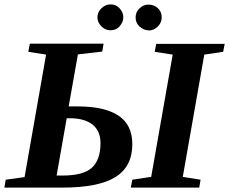

<svg xmlns="http://www.w3.org/2000/svg" viewBox="-29 -855 1044 875"><path d="M804 -49 885 -36 879 0H567L574 -36L660 -49L758 -606L676 -619L683 -655H995L988 -619L902 -606ZM100 -619 107 -656H443L437 -620L326 -607L284 -370H326Q448 -370 511 -328Q574 -286 574 -198Q574 -96 497 -48Q420 0 254 0H-9L-3 -36L83 -48L181 -606ZM275 -316 229 -55H256Q351 -55 390 -91Q429 -127 429 -203Q429 -258 393 -287Q356 -316 291 -316ZM648 -716V-717Q626 -717 607 -734Q589 -750 589 -776Q589 -800 607 -817Q624 -834 648 -834Q673 -834 690 -818Q708 -802 708 -776Q708 -752 690 -734Q672 -716 648 -716ZM475 -717H474Q451 -717 433 -735Q415 -753 415 -776Q415 -799 433 -817Q451 -835 475 -835Q500 -835 516 -817Q533 -798 533 -777Q533 -754 516 -735Q500 -717 475 -717Z"/></svg>

Font: Libra Serif Modern
Style: Bold Italic
Weight: 700
Italic angle: -12°
Designer: Stefan Peev, Context Ltd
Foundry: Stefan Peev, Context Ltd
Version: Version 1.000